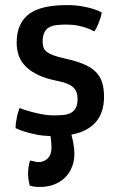

<svg xmlns="http://www.w3.org/2000/svg" viewBox="-20 -533 485 765"><path d="M42 -22.5Q42 -33.7 43.9 -46.9Q45.4 -58.1 48.6 -72.5Q51.8 -86.9 58.1 -102.5Q79.6 -94.2 103 -87.9Q123 -82.5 146.5 -77.9Q169.9 -73.2 192.9 -73.2Q213.4 -73.2 231 -74.7Q248.5 -76.2 261.5 -82.8Q274.4 -89.4 281.7 -102.8Q289.1 -116.2 289.1 -140.1Q289.1 -168.9 271.2 -185.5Q253.4 -202.1 209.5 -210.4Q164.1 -219.2 133.1 -233.9Q102.1 -248.5 82.8 -267.8Q63.5 -287.1 54.9 -311Q46.4 -335 46.4 -362.3Q46.4 -403.3 59.6 -432.1Q72.8 -460.9 97.9 -478.8Q123 -496.6 160.4 -504.6Q197.8 -512.7 246.1 -512.7Q279.8 -512.7 305.9 -508.1Q332 -503.4 349.6 -498Q370.1 -491.7 385.3 -483.4Q383.8 -472.7 379.9 -460Q376.5 -449.2 370.8 -435.5Q365.2 -421.9 356 -407.7Q342.8 -415.5 325.7 -421.4Q311 -426.8 290.5 -430.9Q270 -435.1 243.7 -435.1Q223.1 -435.1 205.8 -433.1Q188.5 -431.2 176 -424.3Q163.6 -417.5 156.7 -403.6Q149.9 -389.6 149.9 -365.7Q149.9 -354 153.1 -344.5Q156.2 -335 165.8 -327.1Q175.3 -319.3 192.6 -312.7Q210 -306.2 238.8 -299.8Q283.7 -290 313.7 -277.3Q343.8 -264.6 361.6 -246.6Q379.4 -228.5 387 -204.3Q394.5 -180.2 394.5 -147Q394.5 -117.7 387 -93Q379.4 -68.4 363.8 -49.1Q348.1 -29.8 323.5 -16.4Q298.8 -2.9 264.6 3.4Q268.6 18.1 272.5 39.1Q276.4 60.1 276.4 81.1Q276.4 107.4 267.3 131.1Q258.3 154.8 240.7 172.9Q223.1 190.9 197.5 201.4Q171.9 211.9 139.2 211.9Q122.1 211.9 109.9 209.5Q103.5 208 98.6 206.5Q96.7 200.2 95.2 192.4Q93.8 185.5 92.8 177Q91.8 168.5 91.8 158.2Q91.8 147.5 93.5 134.8Q95.2 122.1 99.6 106.4Q110.8 108.9 119.4 110.8Q127.9 112.8 131.8 112.8Q145.5 112.8 155.5 108.2Q165.5 103.5 172.1 95.9Q178.7 88.4 181.9 78.1Q185.1 67.9 185.1 56.6Q185.1 44.9 183.8 32.2Q182.6 19.5 181.6 9.3Q150.4 8.3 124.8 3.2Q99.1 -2 80.6 -7.8Q59.1 -14.2 42 -22.5Z"/></svg>

Font: Basic
Style: Regular
Weight: 400
Designer: Magnus Gaarde
Foundry: Magnus Gaarde
Version: Version 1.003; ttfautohint (v1.1) -l 6 -r 16 -G 0 -x 16 -D l